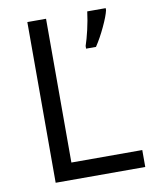

<svg xmlns="http://www.w3.org/2000/svg" viewBox="-81 -777 681 840"><g transform="rotate(-10 259.5 -357.0)"><path d="M98.1 0V-713.9H181.2V-75.2H496.1V0ZM331.1 -566.4Q340.3 -593.3 349.9 -634Q359.4 -674.8 364.3 -714.4H446.3V-705.6Q440.9 -680.7 419.4 -634.8Q397.9 -588.9 375 -554.7H331.1Z"/></g></svg>

Font: f0_52653 
Style: Regular
Weight: 400
Foundry: Ascender Corporation
Version: Version 1.10